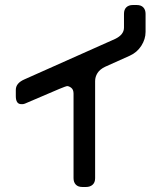

<svg xmlns="http://www.w3.org/2000/svg" viewBox="-20 -641 649 765"><path d="M65 -226Q71 -225 79 -228L217 -287Q244 -298 247 -298Q255 -298 264 -291Q273 -284 273 -268V69Q273 85 282 94.5Q291 104 308 104H323Q339 104 349 95Q359 86 359 69V-318Q359 -335 368.5 -350Q378 -365 399 -375L497 -419Q526 -432 543 -458.5Q560 -485 560 -514V-586Q560 -602 551 -611.5Q542 -621 525 -621H509Q493 -621 483.5 -612Q474 -603 474 -586V-531Q474 -503 439 -486L78 -325Q43 -310 43 -283V-258Q43 -226 65 -226Z"/></svg>

Font: WD-XL Lubrifont TC
Style: Regular
Weight: 400
Designer: [WD-XL Lubrifont] Copyright 2020-2022 (c) NightFurySL2001, Skr-ZERO; [ZCOOL QingKe HuangYou] Copyright 2018-2022 (c) The
Version: Version 2.001;hotconv 1.1.1;makeotfexe 2.6.0